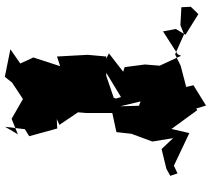

<svg xmlns="http://www.w3.org/2000/svg" viewBox="-59 -716 873 795"><g transform="rotate(90 377.5 -318.5)"><path d="M39 -703 124 -650 100 -610 110 -557 205 -618 211 -632 252 -543 247 -482 258 -398 277 -392 201 -333 255 -306 382 -383 388 -362 385 -353 294 -322H214L207 -245L214 -118L254 -131L218 -20L243 34L184 75L298 98L322 68L390 23L472 70L536 44L505 97L515 15L544 -3L512 -119L473 -117L497 -128L445 -205L448 -240V-347L527 -364L534 -426L566 -513L552 -599L597 -551L679 -571L708 -587L698 -617L666 -602L531 -666L514 -592L436 -699L364 -644L355 -606L368 -567L383 -531L417 -489L420 -380L400 -464L455 -444L393 -569L417 -616L441 -657L417 -735L333 -683L340 -653L252 -630L205 -607L122 -644L84 -629L10 -633L8 -672L36 -701Z"/></g></svg>

Font: Hussar Lance
Style: ExBd
Weight: 700
Foundry: Cannot Into Space Fonts, PlusOne Fonts
Version: Version 2.270